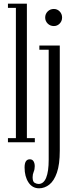

<svg xmlns="http://www.w3.org/2000/svg" viewBox="-20 -770 390 1039"><path d="M23 0V-22.5H66V-727.5H23V-750H125.5V-22.5H168.5V0ZM271.5 -629Q251.5 -629 238 -642.5Q224.5 -656 224.5 -675Q224.5 -694.5 238 -708Q251.5 -721.5 271.5 -721.5Q290 -721.5 303 -708Q316 -694.5 316 -675Q316 -656 303 -642.5Q290 -629 271.5 -629ZM191.5 249Q155 249 134 217Q113 185 113 136Q113 92 141.5 92Q155 92 161.5 102.8Q168 113.5 168 129.5Q168 146.5 162.2 160Q156.5 173.5 156.5 189Q156.5 213.5 167.8 219.5Q179 225.5 188.5 225.5Q216 225.5 229.8 191.8Q243.5 158 243.5 94V-501H193V-523.5H303.5V45.5Q303.5 119.5 288 164.2Q272.5 209 246.8 229Q221 249 191.5 249Z"/></svg>

Font: Imbue 50pt Light
Style: Regular
Weight: 300
Designer: Tyler Finck
Foundry: Etcetera Type Company
Version: Version 1.102; ttfautohint (v1.8.3)